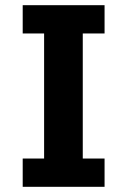

<svg xmlns="http://www.w3.org/2000/svg" viewBox="-20 -720 490 740"><path d="M383 -591H299V-109H383V0H67.5V-109H150V-591H67.5V-700H383Z"/></svg>

Font: League Mono Condensed
Style: Bold
Weight: 700
Width: 1
Designer: Tyler Finck
Foundry: The League of Moveable Type / Tyler Finck
Version: Version 2.210